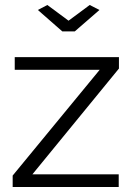

<svg xmlns="http://www.w3.org/2000/svg" viewBox="-20 -750 532 770"><path d="M169.9 -730 254.9 -667 339.8 -730 378.9 -710 279.8 -624H230L131.8 -710ZM30.8 -45.9 379.9 -470.2H39.1V-521H457V-475.1L109.9 -50.8H456.1V0H30.8Z"/></svg>

Font: Rawline
Style: Regular
Weight: 400
Designer: Matt McInerney, Pablo Impallari, Rodrigo Fuenzalida
Foundry: Matt McInerney, Pablo Impallari, Rodrigo Fuenzalida
Version: Version 4.020;PS 004.020;hotconv 1.0.88;makeotf.lib2.5.64775